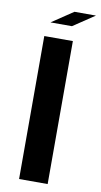

<svg xmlns="http://www.w3.org/2000/svg" viewBox="-95 -894 492 937"><g transform="rotate(10 151.0 -425.5)"><path d="M70.8 -708.5H212.4V0H70.8ZM88.9 -779.3 195.3 -850.6H301.8L195.3 -779.3Z"/></g></svg>

Font: Blazma
Style: Regular
Weight: 400
Designer: GGBotNet
Version: 1.00